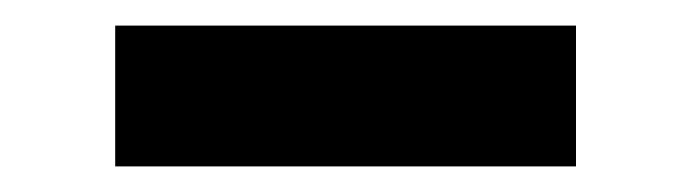

<svg xmlns="http://www.w3.org/2000/svg" viewBox="-20 -695 540 150"><path d="M430 -675V-565H70V-675Z"/></svg>

Font: Prodigy Sans
Style: Bold
Weight: 700
Designer: Wei Huang
Foundry: Wei Huang
Version: Version 1.003; ttfautohint (v1.8.3)